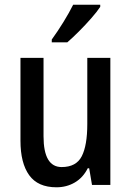

<svg xmlns="http://www.w3.org/2000/svg" viewBox="-20 -837 559 816"><path d="M449 -591V-51H371L359 -122H353Q333 -82 298 -61.5Q263 -41 220 -41Q141 -41 104 -92.5Q67 -144 67 -239V-591H165V-258Q165 -127 242 -127Q304 -127 327.5 -173Q351 -219 351 -310V-591ZM406 -808Q393 -788 368 -759.5Q343 -731 315.5 -703.5Q288 -676 266 -657H200V-669Q226 -705 250 -744Q274 -783 291 -817H406Z"/></svg>

Font: Noto Sans Tamil UI Condensed Medium
Style: Regular
Weight: 500
Width: 3
Designer: Jelle Bosma - Monotype Design Team
Foundry: Monotype Imaging Inc.
Version: Version 2.004; ttfautohint (v1.8.4.7-5d5b)